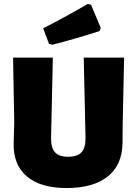

<svg xmlns="http://www.w3.org/2000/svg" viewBox="-20 -938 693 970"><path d="M600 -319 599 -216Q598 -106 525 -47Q452 12 316 12Q185 12 115.5 -47Q46 -106 49 -216L52 -319L46 -647H247L238 -243Q237 -192 257.5 -169Q278 -146 324 -146Q371 -146 392 -169Q413 -192 412 -243L403 -647H607ZM440 -914 489 -797 483 -781Q351 -739 245 -712L228 -716L198 -795Q316 -855 423 -918Z"/></svg>

Font: Luna Sans Black
Style: Regular
Weight: 900
Designer: Juan Pablo del Peral
Foundry: Huerta Tipografica
Version: Version 2.001; ttfautohint (v1.5)